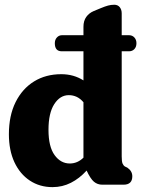

<svg xmlns="http://www.w3.org/2000/svg" viewBox="-20 -758 580 788"><path d="M205 -580.5Q205 -595 213.5 -604.2Q222 -613.5 234.5 -613.5H322.5V-648Q322.5 -672.5 334 -688.5Q345.5 -704.5 364.5 -712.5L393.5 -724.5Q411.5 -732 423.5 -735.2Q435.5 -738.5 449 -738.5Q463.5 -738.5 471.5 -728.5Q479.5 -718.5 479.5 -703V-613.5H509.5Q523 -613.5 531.5 -604.2Q540 -595 540 -580.5Q540 -565.5 531.5 -556.5Q523 -547.5 509.5 -547.5H479.5V-116Q479.5 -95 483 -86.8Q486.5 -78.5 493 -74.5L502.5 -70Q523 -56 523 -34.5Q523 0 487 0H400Q380 0 365.5 -12.2Q351 -24.5 335.5 -58Q306 -25.5 271 -7.8Q236 10 195.5 10Q143 10 102.5 -16.8Q62 -43.5 39.2 -92.2Q16.5 -141 16.5 -207Q16.5 -283.5 44 -338.8Q71.5 -394 119.8 -423.8Q168 -453.5 231.5 -453.5Q282.5 -453.5 322.5 -428V-547.5H233.5Q205 -547.5 205 -580.5ZM179 -225Q179 -156 204 -121.5Q229 -87 266.5 -87Q298 -87 322.5 -111V-338.5Q309 -354 294 -360.8Q279 -367.5 262.5 -367.5Q226.5 -367.5 202.8 -330.8Q179 -294 179 -225Z"/></svg>

Font: Fraunces 144pt S100
Style: Bold
Weight: 700
Version: Version 1.000; ttfautohint (v1.8.3)